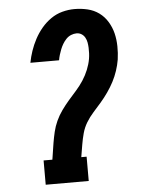

<svg xmlns="http://www.w3.org/2000/svg" viewBox="-53 -785 606 827"><g transform="rotate(-5 250.0 -371.5)"><path d="M111 0V-105H149L160 -176Q164 -200 169.5 -223.5Q175 -247 185.5 -270Q196 -293 211 -314Q226 -335 242.5 -354Q259 -373 276 -392Q293 -411 307 -432.5Q321 -454 330.5 -477.5Q340 -501 344 -524Q346 -536 346.5 -548Q347 -560 346.5 -572Q346 -584 344 -595Q342 -606 336.5 -616Q331 -626 321.5 -632Q312 -638 300 -638Q288 -638 276 -633Q264 -628 255 -618.5Q246 -609 239.5 -598Q233 -587 228.5 -575.5Q224 -564 220.5 -552.5Q217 -541 215 -529H91Q96 -555 104.5 -580Q113 -605 126 -629.5Q139 -654 157 -675.5Q175 -697 198 -713Q221 -729 247.5 -736Q274 -743 300 -743Q329 -743 356.5 -736.5Q384 -730 406 -714Q428 -698 442.5 -674Q457 -650 463.5 -623.5Q470 -597 470.5 -567.5Q471 -538 467 -510Q463 -486 455 -462Q447 -438 435.5 -416Q424 -394 409 -372.5Q394 -351 377.5 -332Q361 -313 343.5 -293.5Q326 -274 313 -252.5Q300 -231 293.5 -207Q287 -183 283 -159L274 -105H297V0Z"/></g></svg>

Font: Iosevka Slab Extrabold
Style: Italic
Weight: 800
Italic angle: -9°
Monospace: yes
Designer: Belleve Invis
Foundry: Belleve Invis
Version: Version 11.1.0; ttfautohint (v1.8.3)